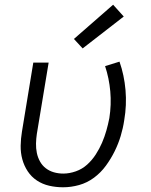

<svg xmlns="http://www.w3.org/2000/svg" viewBox="-20 -785 640 813"><path d="M247 8Q217 8 188.5 1.5Q160 -5 136.5 -20.5Q113 -36 97.5 -59.5Q82 -83 74.5 -110.5Q67 -138 67.5 -168Q68 -198 73 -228L121 -520H186L136 -218Q133 -198 132.5 -177.5Q132 -157 136 -137.5Q140 -118 149.5 -101Q159 -84 174 -72.5Q189 -61 208 -55.5Q227 -50 248 -50Q274 -50 301 -59.5Q328 -69 349 -88Q370 -107 385.5 -131Q401 -155 412 -180.5Q423 -206 430.5 -232.5Q438 -259 443 -285Q452 -342 447 -398Q442 -454 425 -505L486 -524Q506 -467 511.5 -403.5Q517 -340 506 -276Q501 -242 491 -209Q481 -176 465.5 -144.5Q450 -113 428.5 -83.5Q407 -54 378 -32.5Q349 -11 315 -1.5Q281 8 247 8ZM330 -580 293 -620 459 -765 504 -715Z"/></svg>

Font: Iosevka SS04 Light Extended
Style: Italic
Weight: 300
Width: 7
Italic angle: -9°
Monospace: yes
Designer: Belleve Invis
Foundry: Belleve Invis
Version: Version 19.0.0; ttfautohint (v1.8.4)